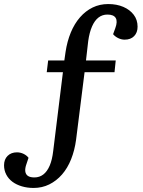

<svg xmlns="http://www.w3.org/2000/svg" viewBox="-82 -736 705 949"><path d="M88 141Q113 141 132 126.5Q151 112 163.5 83Q176 54 181 10L229 -379H149L156 -437H236L242 -479Q250 -532 268 -575.5Q286 -619 313.5 -650.5Q341 -682 376 -699Q411 -716 453 -716Q495 -716 527.5 -702Q560 -688 579 -663Q598 -638 598 -604Q598 -575 581 -557.5Q564 -540 534 -540Q518 -540 502.5 -547.5Q487 -555 477 -567L488 -597Q500 -630 490 -647Q480 -664 449 -664Q424 -664 405 -649.5Q386 -635 373 -605.5Q360 -576 354 -533L343 -437H490L484 -379H336L294 -45Q287 7 269.5 51Q252 95 224.5 126.5Q197 158 161.5 175.5Q126 193 84 193Q53 193 26 185Q-1 177 -20.5 162.5Q-40 148 -51 127Q-62 106 -62 81Q-62 52 -44.5 34.5Q-27 17 2 17Q19 17 34.5 24.5Q50 32 59 44L49 74Q41 96 43 111Q45 126 56 133.5Q67 141 88 141Z"/></svg>

Font: Literata Medium
Style: Italic
Weight: 500
Italic angle: -2°
Designer: Latin by Veronika Burian and Jose Scaglione. Greek by Irene Vlachou. Cyrillic by Vera Evstafieva
Foundry: TypeTogether
Version: Version 3.103;gftools[0.9.29]